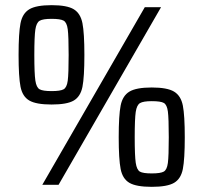

<svg xmlns="http://www.w3.org/2000/svg" viewBox="-20 -716 788 744"><path d="M52 -503Q52 -588 59.5 -626Q67 -664 93.5 -680Q120 -696 180 -696Q240 -696 266 -680Q292 -664 299.5 -626Q307 -588 307 -503Q307 -417 299.5 -379.5Q292 -342 266 -326.5Q240 -311 180 -311Q120 -311 93.5 -326.5Q67 -342 59.5 -380Q52 -418 52 -503ZM144 0 541 -688H604L207 0ZM246 -503Q246 -576 242.5 -602.5Q239 -629 226.5 -636Q214 -643 180 -643Q146 -643 133.5 -635.5Q121 -628 117 -601.5Q113 -575 113 -503Q113 -431 117 -404Q121 -377 133.5 -370Q146 -363 180 -363Q214 -363 226.5 -370Q239 -377 242.5 -403.5Q246 -430 246 -503ZM440 -184Q440 -269 447.5 -307Q455 -345 481.5 -361Q508 -377 568 -377Q628 -377 654.5 -361Q681 -345 688.5 -307Q696 -269 696 -184Q696 -99 688.5 -61Q681 -23 654.5 -7.5Q628 8 568 8Q508 8 481.5 -7.5Q455 -23 447.5 -61Q440 -99 440 -184ZM634 -184Q634 -258 630.5 -284Q627 -310 615 -317Q603 -324 568 -324Q535 -324 522.5 -316.5Q510 -309 506 -282.5Q502 -256 502 -184Q502 -112 506 -85Q510 -58 522 -51Q534 -44 568 -44Q602 -44 614.5 -51Q627 -58 630.5 -84.5Q634 -111 634 -184Z"/></svg>

Font: Saira Semi Condensed
Style: Regular
Weight: 400
Width: 4
Designer: Hector Gatti with collaboration of the Omnibus-Type team
Foundry: Omnibus-Type
Version: Version 1.001; ttfautohint (v1.8)